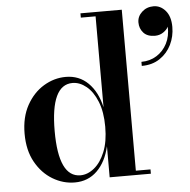

<svg xmlns="http://www.w3.org/2000/svg" viewBox="-53 -806 859 868"><g transform="rotate(-5 376.0 -372.0)"><path d="M252 9.5Q199 9.5 151.5 -19Q104 -47.5 74.2 -101Q44.5 -154.5 44.5 -229.5Q44.5 -304.5 74.2 -358.2Q104 -412 151.5 -440.8Q199 -469.5 252 -469.5Q312.5 -469.5 353.5 -429Q394.5 -388.5 410.5 -318V-730.5H343.5V-750H531V-19.5H597.5V0H410.5V-141Q394.5 -71 353.5 -30.8Q312.5 9.5 252 9.5ZM280 -20.5Q312.5 -20.5 342.5 -44.8Q372.5 -69 391.5 -115.5Q410.5 -162 410.5 -229.5Q410.5 -297 391.5 -344Q372.5 -391 342.5 -415.2Q312.5 -439.5 280 -439.5Q181 -439.5 181 -229.5Q181 -20.5 280 -20.5ZM599 -489V-507.5Q638 -507.5 668.5 -526.8Q699 -546 716 -579.2Q733 -612.5 731.5 -655.5Q724.5 -641.5 708 -630.5Q691.5 -619.5 670.5 -619.5Q636 -619.5 618.5 -639Q601 -658.5 601 -686Q601 -713.5 622.5 -733.2Q644 -753 675 -753Q706.5 -753 729.2 -726.8Q752 -700.5 752 -652.5Q752 -609.5 733.8 -572.2Q715.5 -535 681.2 -512Q647 -489 599 -489Z"/></g></svg>

Font: Bodoni Moda SemiBold
Style: Regular
Weight: 600
Designer: Owen Earl
Foundry: indestructible type
Version: Version 2.005; ttfautohint (v1.8.4.7-5d5b)